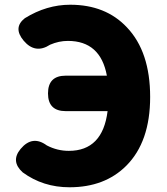

<svg xmlns="http://www.w3.org/2000/svg" viewBox="-20 -778 707 812"><path d="M274 14Q162 14 76 -49Q24 -96 67 -148Q117 -208 178 -163Q222 -140 271 -140Q414 -140 435 -308H309H258Q183 -308 183 -383Q183 -458 258 -458H432Q405 -605 267 -605Q229 -605 192 -589Q129 -548 80 -606Q34 -661 85 -701Q177 -758 277 -758Q427 -758 517 -662Q615 -559 615 -368Q615 -178 514 -77Q423 14 274 14Z"/></svg>

Font: GenSenRounded TW H
Style: Regular
Weight: 900
Version: Version 1.501;PS 1;hotconv 16.6.51;makeotf.lib2.5.65220